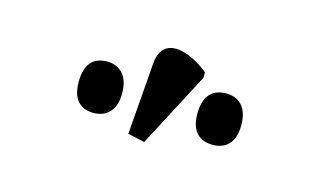

<svg xmlns="http://www.w3.org/2000/svg" viewBox="-41 -905 669 397"><g transform="rotate(15 294.0 -706.5)"><path d="M283 -605 367 -765V-777C322 -813 264 -828 259 -767L247 -613ZM166 -636C190 -636 213 -650 213 -690C213 -732 190 -746 166 -746C140 -746 120 -732 120 -690C120 -650 140 -636 166 -636ZM421 -636C446 -636 468 -650 468 -690C468 -732 446 -746 421 -746C395 -746 374 -732 374 -690C374 -650 395 -636 421 -636Z"/></g></svg>

Font: Noto Serif Condensed Medium
Style: Regular
Weight: 500
Width: 3
Designer: Monotype Design Team
Foundry: Monotype Imaging Inc.
Version: Version 2.015